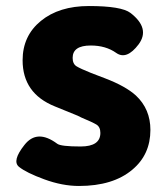

<svg xmlns="http://www.w3.org/2000/svg" viewBox="-20 -603 550 637"><path d="M242 14Q187 14 127 -8Q67 -30 43 -49.5Q19 -69 61 -122Q103 -176 170 -126Q182 -117 247.5 -117Q313 -117 313 -162Q313 -182 299.5 -190Q286 -198 250 -213L238 -219Q200 -235 162 -250Q55 -293 55 -403Q55 -484 115.5 -533.5Q176 -583 275 -583Q383 -583 413 -560Q479 -509 440 -456Q400 -403 365.5 -427.5Q331 -452 281 -452Q221 -452 221 -411Q221 -391 234 -383Q247 -375 282 -361L329 -343Q397 -317 431 -286Q479 -241 479 -172Q479 -90 419 -40Q355 14 242 14Z"/></svg>

Font: Resource Han Rounded TW Heavy
Style: Regular
Weight: 900
Designer: Cyano Hao (round all glyphs); Ryoko NISHIZUKA 西塚涼子 (kana, bopomofo & ideographs); Paul D. Hunt (Latin, Greek & Cyrillic)
Foundry: Cyano Hao
Version: 0.990